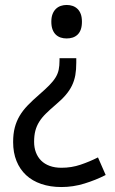

<svg xmlns="http://www.w3.org/2000/svg" viewBox="-20 -566 466 778"><path d="M289.1 -330.1V-312Q289.1 -283.7 285.2 -261.5Q281.2 -239.3 271.7 -219.5Q262.2 -199.7 246.3 -181.2Q230.5 -162.6 206.1 -142.1Q182.6 -122.1 166 -105.7Q149.4 -89.4 138.9 -72.5Q128.4 -55.7 123.3 -36.4Q118.2 -17.1 118.2 8.8Q118.2 32.2 125.5 51.5Q132.8 70.8 146.7 84.7Q160.6 98.6 181.4 106.2Q202.1 113.8 229 113.8Q270 113.8 306.6 101.3Q343.3 88.9 377 71.8L408.2 143.1Q368.2 163.6 322.3 177.7Q276.4 191.9 229 191.9Q183.6 191.9 147.2 179.4Q110.8 167 85.7 143.6Q60.5 120.1 46.9 86.4Q33.2 52.7 33.2 9.8Q33.2 -23.4 39.8 -48.8Q46.4 -74.2 59.3 -96.2Q72.3 -118.2 92 -138.7Q111.8 -159.2 138.2 -182.1Q163.6 -204.1 179.7 -220.5Q195.8 -236.8 205.1 -252Q214.4 -267.1 217.8 -283.4Q221.2 -299.8 221.2 -320.8V-330.1ZM312 -478Q312 -459.5 307.4 -446.5Q302.7 -433.6 294.2 -425.5Q285.6 -417.5 274.4 -413.8Q263.2 -410.2 250 -410.2Q237.3 -410.2 226.1 -413.8Q214.8 -417.5 206.3 -425.5Q197.8 -433.6 192.9 -446.5Q188 -459.5 188 -478Q188 -496.1 192.9 -508.8Q197.8 -521.5 206.3 -529.8Q214.8 -538.1 226.1 -542Q237.3 -545.9 250 -545.9Q263.2 -545.9 274.4 -542Q285.6 -538.1 294.2 -529.8Q302.7 -521.5 307.4 -508.8Q312 -496.1 312 -478Z"/></svg>

Font: Genotype
Style: Regular
Weight: 400
Foundry: Ascender Corporation
Version: Version 1.00